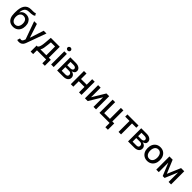

<svg xmlns="http://www.w3.org/2000/svg" viewBox="645 -3090 5626 5626"><g transform="rotate(45 3458.0 -276.5)"><path d="M492.2 -749Q502.9 -731.4 536.1 -681.6Q511.7 -659.2 480.5 -649.4Q449.2 -640.6 409.2 -637.7Q368.2 -635.7 316.4 -633.8Q257.8 -631.8 219.7 -608.4Q181.6 -585 161.1 -539.1Q140.6 -493.2 134.8 -423.8Q136.7 -423.8 141.6 -423.8Q168 -474.6 215.8 -500Q262.7 -524.4 322.3 -524.4Q387.7 -524.4 439.5 -495.1Q491.2 -464.8 520.5 -406.2Q550.8 -348.6 550.8 -264.6Q550.8 -179.7 519.5 -118.2Q488.3 -55.7 431.6 -22.5Q376 10.7 299.8 10.7Q222.7 10.7 166 -23.4Q109.4 -58.6 78.1 -126Q47.9 -194.3 47.9 -294.9Q47.9 -312.5 47.9 -348.6Q47.9 -536.1 114.3 -629.9Q180.7 -724.6 313.5 -727.5Q356.4 -728.5 390.6 -727.5Q424.8 -727.5 449.2 -730.5Q475.6 -734.4 492.2 -749ZM299.8 -78.1Q343.8 -78.1 376 -100.6Q408.2 -123 425.8 -165Q443.4 -206.1 443.4 -262.7Q443.4 -318.4 425.8 -356.4Q408.2 -395.5 376 -416Q343.8 -436.5 298.8 -436.5Q265.6 -436.5 239.3 -424.8Q212.9 -413.1 194.3 -390.6Q175.8 -368.2 165 -336.9Q155.3 -304.7 154.3 -262.7Q154.3 -178.7 193.4 -127.9Q232.4 -78.1 299.8 -78.1Z M736.3 204.1Q711.9 204.1 692.4 201.2Q672.9 197.3 664.1 192.4Q671.9 164.1 689.5 105.5Q718.8 113.3 741.2 112.3Q763.7 111.3 781.2 95.7Q798.8 79.1 812.5 43Q816.4 31.2 825.2 6.8Q775.4 -130.9 626 -545.9Q654.3 -545.9 739.3 -545.9Q774.4 -439.5 877.9 -122.1Q878.9 -122.1 883.8 -122.1Q918 -227.5 1021.5 -545.9Q1049.8 -545.9 1135.7 -545.9Q1079.1 -390.6 911.1 73.2Q895.5 115.2 871.1 145.5Q846.7 174.8 813.5 189.5Q780.3 204.1 736.3 204.1Z M1182.6 157.2Q1182.6 94.7 1182.6 -91.8Q1193.4 -91.8 1226.6 -91.8Q1243.2 -107.4 1255.9 -128.9Q1267.6 -151.4 1275.4 -180.7Q1284.2 -210.9 1290 -251Q1295.9 -290 1299.8 -341.8Q1305.7 -410.2 1316.4 -545.9Q1409.2 -545.9 1687.5 -545.9Q1687.5 -431.6 1687.5 -91.8Q1708 -91.8 1771.5 -91.8Q1771.5 -29.3 1771.5 157.2Q1745.1 157.2 1668 157.2Q1668 118.2 1668 0Q1572.3 0 1287.1 0Q1287.1 39.1 1287.1 157.2Q1260.7 157.2 1182.6 157.2ZM1339.8 -91.8Q1401.4 -91.8 1584 -91.8Q1584 -182.6 1584 -454.1Q1541 -454.1 1412.1 -454.1Q1409.2 -426.8 1400.4 -341.8Q1392.6 -255.9 1379.9 -193.4Q1367.2 -129.9 1339.8 -91.8Z M1875 0Q1875 -136.7 1875 -545.9Q1901.4 -545.9 1981.4 -545.9Q1981.4 -409.2 1981.4 0Q1955.1 0 1875 0ZM1928.7 -629.9Q1901.4 -629.9 1880.9 -648.4Q1861.3 -667 1861.3 -692.4Q1861.3 -718.8 1880.9 -737.3Q1901.4 -756.8 1928.7 -756.8Q1956.1 -756.8 1976.6 -737.3Q1996.1 -718.8 1996.1 -692.4Q1996.1 -667 1976.6 -648.4Q1956.1 -629.9 1928.7 -629.9Z M2124 0Q2124 -136.7 2124 -545.9Q2180.7 -545.9 2350.6 -545.9Q2442.4 -545.9 2497.1 -505.9Q2550.8 -466.8 2550.8 -399.4Q2550.8 -351.6 2520.5 -324.2Q2489.3 -295.9 2439.5 -286.1Q2475.6 -282.2 2505.9 -264.6Q2537.1 -247.1 2555.7 -217.8Q2574.2 -187.5 2574.2 -147.5Q2574.2 -103.5 2551.8 -70.3Q2529.3 -37.1 2486.3 -18.6Q2444.3 0 2384.8 0Q2297.9 0 2124 0ZM2223.6 -88.9Q2263.7 -88.9 2384.8 -88.9Q2423.8 -88.9 2446.3 -107.4Q2468.8 -126 2468.8 -159.2Q2468.8 -196.3 2446.3 -218.8Q2423.8 -240.2 2384.8 -240.2Q2331.1 -240.2 2223.6 -240.2Q2223.6 -202.1 2223.6 -88.9ZM2223.6 -318.4Q2255.9 -318.4 2351.6 -318.4Q2380.9 -318.4 2402.3 -327.1Q2423.8 -335 2435.5 -350.6Q2447.3 -367.2 2447.3 -388.7Q2447.3 -419.9 2420.9 -437.5Q2395.5 -456.1 2350.6 -456.1Q2308.6 -456.1 2223.6 -456.1Q2223.6 -420.9 2223.6 -318.4Z M3060.5 -318.4Q3060.5 -295.9 3060.5 -226.6Q2986.3 -226.6 2764.6 -226.6Q2764.6 -250 2764.6 -318.4Q2838.9 -318.4 3060.5 -318.4ZM2794.9 -545.9Q2794.9 -409.2 2794.9 0Q2768.6 0 2690.4 0Q2690.4 -136.7 2690.4 -545.9Q2716.8 -545.9 2794.9 -545.9ZM3134.8 -545.9Q3134.8 -409.2 3134.8 0Q3108.4 0 3030.3 0Q3030.3 -136.7 3030.3 -545.9Q3056.6 -545.9 3134.8 -545.9Z M3380.9 -148.4Q3440.4 -248 3621.1 -545.9Q3649.4 -545.9 3735.4 -545.9Q3735.4 -409.2 3735.4 0Q3709 0 3630.9 0Q3630.9 -99.6 3630.9 -397.5Q3571.3 -297.9 3391.6 0Q3363.3 0 3276.4 0Q3276.4 -136.7 3276.4 -545.9Q3302.7 -545.9 3380.9 -545.9Q3380.9 -446.3 3380.9 -148.4Z M4323.2 -545.9Q4323.2 -430.7 4323.2 -86.9Q4342.8 -86.9 4403.3 -86.9Q4403.3 -21.5 4403.3 175.8Q4377 175.8 4297.9 175.8Q4297.9 131.8 4297.9 0Q4193.4 0 3877.9 0Q3877.9 -136.7 3877.9 -545.9Q3904.3 -545.9 3982.4 -545.9Q3982.4 -431.6 3982.4 -91.8Q4041 -91.8 4219.7 -91.8Q4219.7 -205.1 4219.7 -545.9Q4245.1 -545.9 4323.2 -545.9Z M4490.2 -454.1Q4490.2 -476.6 4490.2 -545.9Q4605.5 -545.9 4950.2 -545.9Q4950.2 -522.5 4950.2 -454.1Q4906.2 -454.1 4772.5 -454.1Q4772.5 -340.8 4772.5 0Q4746.1 0 4668.9 0Q4668.9 -113.3 4668.9 -454.1Q4624 -454.1 4490.2 -454.1Z M5062.5 0Q5062.5 -136.7 5062.5 -545.9Q5119.1 -545.9 5289.1 -545.9Q5380.9 -545.9 5435.5 -505.9Q5489.3 -466.8 5489.3 -399.4Q5489.3 -351.6 5459 -324.2Q5427.7 -295.9 5377.9 -286.1Q5414.1 -282.2 5444.3 -264.6Q5475.6 -247.1 5494.1 -217.8Q5512.7 -187.5 5512.7 -147.5Q5512.7 -103.5 5490.2 -70.3Q5467.8 -37.1 5424.8 -18.6Q5382.8 0 5323.2 0Q5236.3 0 5062.5 0ZM5162.1 -88.9Q5202.1 -88.9 5323.2 -88.9Q5362.3 -88.9 5384.8 -107.4Q5407.2 -126 5407.2 -159.2Q5407.2 -196.3 5384.8 -218.8Q5362.3 -240.2 5323.2 -240.2Q5269.5 -240.2 5162.1 -240.2Q5162.1 -202.1 5162.1 -88.9ZM5162.1 -318.4Q5194.3 -318.4 5290 -318.4Q5319.3 -318.4 5340.8 -327.1Q5362.3 -335 5374 -350.6Q5385.7 -367.2 5385.7 -388.7Q5385.7 -419.9 5359.4 -437.5Q5334 -456.1 5289.1 -456.1Q5247.1 -456.1 5162.1 -456.1Q5162.1 -420.9 5162.1 -318.4Z M5858.4 10.7Q5782.2 10.7 5724.6 -24.4Q5668 -59.6 5635.7 -122.1Q5604.5 -185.5 5604.5 -270.5Q5604.5 -355.5 5635.7 -418.9Q5668 -482.4 5724.6 -517.6Q5782.2 -552.7 5858.4 -552.7Q5935.5 -552.7 5992.2 -517.6Q6049.8 -482.4 6081.1 -418.9Q6113.3 -355.5 6113.3 -270.5Q6113.3 -185.5 6081.1 -122.1Q6049.8 -59.6 5992.2 -24.4Q5935.5 10.7 5858.4 10.7ZM5859.4 -78.1Q5909.2 -78.1 5941.4 -104.5Q5974.6 -130.9 5990.2 -174.8Q6005.9 -217.8 6005.9 -270.5Q6005.9 -323.2 5990.2 -366.2Q5974.6 -410.2 5941.4 -437.5Q5909.2 -463.9 5859.4 -463.9Q5808.6 -463.9 5776.4 -437.5Q5743.2 -410.2 5727.5 -366.2Q5711.9 -323.2 5711.9 -270.5Q5711.9 -217.8 5727.5 -174.8Q5743.2 -130.9 5776.4 -104.5Q5808.6 -78.1 5859.4 -78.1Z M6538.1 -131.8Q6582 -235.4 6713.9 -545.9Q6736.3 -545.9 6805.7 -545.9Q6748 -409.2 6577.1 0Q6557.6 0 6498 0Q6442.4 -136.7 6274.4 -545.9Q6296.9 -545.9 6365.2 -545.9Q6408.2 -442.4 6538.1 -131.8ZM6335.9 -545.9Q6335.9 -409.2 6335.9 0Q6309.6 0 6231.4 0Q6231.4 -136.7 6231.4 -545.9Q6257.8 -545.9 6335.9 -545.9ZM6742.2 0Q6742.2 -136.7 6742.2 -545.9Q6768.6 -545.9 6845.7 -545.9Q6845.7 -409.2 6845.7 0Q6820.3 0 6742.2 0Z"/></g></svg>

Font: DeepSea
Style: Medium
Weight: 500
Designer: Stem
Version: Version 3.019;git-0a5106e0b